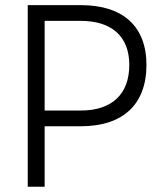

<svg xmlns="http://www.w3.org/2000/svg" viewBox="-20 -713 626 733"><path d="M85.9 0H150.4V-231H288.6C449.7 -231 539.1 -314.5 539.1 -465.3C539.1 -612.3 449.7 -693.4 288.6 -693.4H85.9ZM150.4 -291V-633.3H288.6C407.2 -633.3 473.6 -573.2 473.6 -465.3C473.6 -353.5 407.2 -291 288.6 -291Z"/></svg>

Font: Cascadia Code Light
Style: Regular
Weight: 300
Monospace: yes
Designer: Aaron Bell
Foundry: Saja Typeworks
Version: Version 2404.023